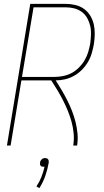

<svg xmlns="http://www.w3.org/2000/svg" viewBox="-20 -755 540 996"><path d="M16 0 137 -735H321Q346 -735 371 -729Q396 -723 415.5 -709Q435 -695 448 -674Q461 -653 466.5 -628.5Q472 -604 471.5 -578Q471 -552 467 -526Q463 -503 456 -479Q449 -455 436 -433Q423 -411 404.5 -392.5Q386 -374 363.5 -361.5Q341 -349 317 -343.5Q293 -338 269 -338Q285 -313 300 -287.5Q315 -262 328.5 -235.5Q342 -209 353 -181Q364 -153 371.5 -123.5Q379 -94 382 -63Q385 -32 380 0H360Q365 -32 362 -63.5Q359 -95 351 -124Q343 -153 331.5 -181Q320 -209 306.5 -235.5Q293 -262 277.5 -287.5Q262 -313 246 -338H91L35 0ZM262 -356Q284 -356 307 -360.5Q330 -365 351 -376Q372 -387 389.5 -404.5Q407 -422 419 -442.5Q431 -463 437.5 -485Q444 -507 448 -529Q451 -552 452 -575.5Q453 -599 448 -620.5Q443 -642 432.5 -661Q422 -680 404.5 -693Q387 -706 365.5 -711.5Q344 -717 321 -717H154L94 -356ZM184 221 169 212Q185 188 195 162.5Q205 137 211 110Q210 110 208.5 110Q207 110 206 110Q202 110 197.5 109Q193 108 190.5 104.5Q188 101 187.5 96.5Q187 92 188 88Q188 83 190.5 79Q193 75 196.5 71.5Q200 68 204.5 66.5Q209 65 214 65Q218 65 222.5 66.5Q227 68 229.5 71.5Q232 75 232.5 79Q233 83 233 88Q227 122 215.5 156Q204 190 184 221Z"/></svg>

Font: Iosevka Curly Thin Oblique
Style: Regular
Weight: 100
Italic angle: -9°
Monospace: yes
Designer: Belleve Invis
Foundry: Belleve Invis
Version: Version 11.1.0; ttfautohint (v1.8.3)